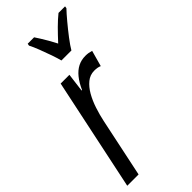

<svg xmlns="http://www.w3.org/2000/svg" viewBox="-245 -814 861 861"><g transform="rotate(-45 186.0 -383.0)"><path d="M0.5 0 113.3 -535.2H168.9L157.7 -446.8H160.6Q175.3 -479.5 192.9 -501.2Q210.4 -522.9 231.9 -533.9Q253.4 -544.9 279.8 -544.9Q289.6 -544.9 298.6 -543.5Q307.6 -542 316.9 -539.1L295.9 -463.4Q288.1 -466.8 279.5 -468.3Q271 -469.7 260.7 -469.7Q233.9 -469.7 212.9 -452.6Q191.9 -435.5 176 -407.7Q160.2 -379.9 149.2 -346.4Q138.2 -313 131.3 -280.3L72.3 0ZM189 -606Q184.6 -623.5 174.6 -652.6Q164.6 -681.6 153.3 -710.4Q142.1 -739.3 133.3 -755.9L135.3 -766.1H175.8Q182.6 -755.9 191.7 -741.5Q200.7 -727.1 211.2 -709Q221.7 -690.9 232.4 -669.9Q258.8 -698.7 283.4 -723.4Q308.1 -748 330.6 -766.1H372.1L370.6 -755.9Q354.5 -739.3 331.1 -711.2Q307.6 -683.1 285.6 -654.3Q263.7 -625.5 252.4 -606Z"/></g></svg>

Font: Open Sans Condensed
Style: Italic
Weight: 400
Width: 3
Italic angle: -12°
Designer: Monotype Design Team
Foundry: Monotype Imaging Inc.
Version: Version 3.000